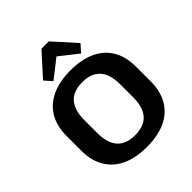

<svg xmlns="http://www.w3.org/2000/svg" viewBox="-255 -1107 1276 1276"><g transform="rotate(-45 383.5 -469.0)"><path d="M383 10Q280 10 207 -24Q134 -58 95.5 -123.5Q57 -189 57 -281V-419Q57 -512 95.5 -577Q134 -642 207 -676Q280 -710 383 -710Q487 -710 560 -676Q633 -642 671 -577Q709 -512 709 -419V-281Q709 -189 671 -123.5Q633 -58 560 -24Q487 10 383 10ZM383 -101Q468 -101 510 -148Q552 -195 552 -291V-409Q552 -505 509.5 -552Q467 -599 383 -599Q299 -599 257 -552Q215 -505 215 -409V-291Q215 -195 257 -148Q299 -101 383 -101ZM207 -791 349 -948H418L559 -791L513 -739L339 -876H428L253 -739Z"/></g></svg>

Font: Pathway Extreme 28pt
Style: Bold
Weight: 700
Designer: Eduardo Rodriguez Tunni
Foundry: Eduardo Rodriguez Tunni
Version: Version 1.001;gftools[0.9.26]